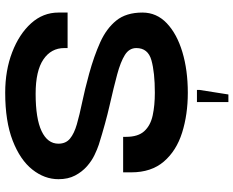

<svg xmlns="http://www.w3.org/2000/svg" viewBox="-102 -648 920 757"><g transform="rotate(-90 358.5 -270.0)"><path d="M371 10Q285 10 213.5 -12.5Q142 -35 99.5 -84.5Q57 -134 57 -213V-245H197V-233Q197 -186 219.5 -161.5Q242 -137 281.5 -128.5Q321 -120 371 -120Q451 -120 499 -133.5Q547 -147 547 -193Q547 -221 520 -238Q493 -255 443 -268.5Q393 -282 322.5 -298Q252 -314 166 -341Q148 -347 125 -358Q102 -369 80.5 -388Q59 -407 44.5 -434.5Q30 -462 30 -500Q30 -555 68 -603Q106 -651 182 -680.5Q258 -710 371 -710Q459 -710 530.5 -682.5Q602 -655 644.5 -608Q687 -561 687 -500V-464H547V-477Q547 -529 502 -559.5Q457 -590 367 -590Q269 -590 219.5 -566.5Q170 -543 170 -500Q170 -471 190 -454.5Q210 -438 246.5 -427.5Q283 -417 333.5 -406.5Q384 -396 446 -379Q515 -360 569.5 -335.5Q624 -311 655.5 -272Q687 -233 687 -169Q687 -113 645 -73Q603 -33 531.5 -11.5Q460 10 371 10ZM334 170V46H382V56L364 170Z"/></g></svg>

Font: Vina Sans
Style: Regular
Weight: 400
Designer: Andree Nguyen
Foundry: Nguyen Type Foundry
Version: Version 1.002; ttfautohint (v1.8.4.7-5d5b);gftools[0.9.28]